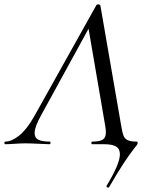

<svg xmlns="http://www.w3.org/2000/svg" viewBox="-58 -658 680 876"><path d="M-38 -6Q-38 -12 -34 -12Q-5 -12 29.5 -39.5Q64 -67 98 -127L382 -635Q384 -638 389 -638Q398 -638 400 -633L495 -84Q500 -53 505.5 -39Q511 -25 524.5 -18.5Q538 -12 566 -12Q570 -12 570 -6Q570 -2 567 3Q564 8 558 14Q532 48 508 84Q484 120 439 197Q438 198 436 198Q432 198 429.5 195.5Q427 193 428 190Q489 90 489 46Q489 21 471.5 10.5Q454 0 418 0H362Q359 0 359 -6Q359 -12 362 -12Q397 -12 411 -21Q425 -30 425 -54Q425 -68 422 -84L346 -527L129 -131Q100 -79 100 -51Q100 -29 117 -20.5Q134 -12 169 -12Q173 -12 172.5 -6Q172 0 168 0Q156 0 120 -2Q80 -4 58 -4Q37 -4 9 -2Q-19 0 -34 0Q-38 0 -38 -6Z"/></svg>

Font: CormorantInfant-MediumItalic
Style: Italic
Weight: 500
Italic angle: -10°
Designer: Christian Thalmann (Catharsis Fonts)
Foundry: Catharsis Fonts
Version: Version 3.303